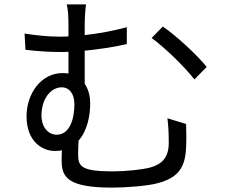

<svg xmlns="http://www.w3.org/2000/svg" viewBox="-20 -813 1040 875"><path d="M372 -793H284C290 -772 292 -738 292 -698C292 -686 292 -668 292 -647C278 -646 264 -646 250 -646C201 -646 151 -651 92 -660L96 -586C154 -579 212 -576 255 -576C267 -576 279 -576 292 -577C292 -542 292 -507 292 -478C284 -479 275 -480 265 -480C167 -480 101 -386 101 -283C101 -167 174 -125 230 -125C241 -125 252 -126 262 -128C261 -112 261 -96 261 -80C261 -5 290 42 491 42C557 42 655 34 698 22C789 -2 824 -46 828 -140C830 -181 829 -207 828 -248L743 -274C748 -234 749 -201 749 -161C749 -95 718 -65 666 -50C630 -40 552 -32 496 -32C351 -32 336 -54 336 -109C336 -127 337 -151 338 -172C378 -217 391 -286 391 -342C391 -377 382 -408 366 -431C366 -474 366 -530 366 -582C428 -588 496 -598 558 -612V-689C495 -672 429 -660 366 -653C366 -672 366 -688 366 -698C366 -735 369 -772 372 -793ZM722 -692 671 -640C726 -600 817 -514 866 -451L922 -508C877 -564 781 -652 722 -692ZM238 -199C202 -199 169 -231 169 -287C169 -362 211 -415 261 -415C296 -415 319 -386 319 -338C319 -271 298 -199 238 -199Z"/></svg>

Font: DAIFUKU Sans JP
Style: Regular
Weight: 400
Designer: Original font ‘Source Han Sans JP’ : Ryoko NISHIZUKA  (kana, bopomofo & ideographs); Paul D. Hunt (Latin, Greek & Cyrill
Foundry: Daifuku
Version: Version 1.001